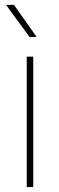

<svg xmlns="http://www.w3.org/2000/svg" viewBox="-20 -758 238 778"><path d="M4.4 0ZM88.4 0V-528.3H114.7V0ZM99.6 -608.4 4.4 -738.3H36.6L128.4 -608.4Z"/></svg>

Font: Heebo Thin
Style: Regular
Weight: 250
Designer: Oded Ezer
Foundry: Meir Sadan
Version: Version 2.001; ttfautohint (v1.5.14-ce02) -l 8 -r 50 -G 200 